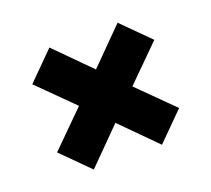

<svg xmlns="http://www.w3.org/2000/svg" viewBox="-87 -677 752 683"><g transform="rotate(-20 289.0 -335.0)"><path d="M58 -206 188 -335 58 -464 160 -566 289 -436 418 -566 520 -464 390 -335 520 -206 418 -104 289 -234 160 -104Z"/></g></svg>

Font: Oxanium ExtraBold
Style: Regular
Weight: 800
Designer: Severin Meyer
Version: Version 2.000